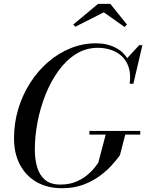

<svg xmlns="http://www.w3.org/2000/svg" viewBox="-20 -990 776 1020"><path d="M310 10Q233 10 175.8 -22.2Q118.5 -54.5 86.5 -114Q54.5 -173.5 54.5 -255Q54.5 -337 77.2 -412Q100 -487 140.8 -550.5Q181.5 -614 236.2 -661Q291 -708 355.5 -734Q420 -760 490 -760Q549 -760 595.2 -736Q641.5 -712 665 -664.2Q688.5 -616.5 679.5 -545H669Q675.5 -596 663.8 -632.2Q652 -668.5 627 -691.5Q602 -714.5 569 -725.2Q536 -736 500 -736Q436 -736 383.2 -702.8Q330.5 -669.5 289.8 -612.8Q249 -556 221.2 -485.8Q193.5 -415.5 179.2 -340.2Q165 -265 165 -195.5Q165 -144.5 177.2 -102.2Q189.5 -60 219 -34.8Q248.5 -9.5 300.5 -9.5Q347 -9.5 382.2 -24Q417.5 -38.5 442.2 -59Q467 -79.5 481.8 -98.2Q496.5 -117 502 -125L543.5 -282.5H647.5L617 -165Q600 -141.5 573 -111.5Q546 -81.5 507.8 -53.8Q469.5 -26 420.2 -8Q371 10 310 10ZM455 -275V-294.5H725V-275ZM669 -545 677 -582Q676.5 -607 671.5 -631.5Q666.5 -656 652.5 -677.5L719.5 -750H736.5L688.5 -545ZM380 -848 369 -859.5 501 -969.5H566L654.5 -859.5L642 -846.5L531.5 -924.5Z"/></svg>

Font: Bodoni Moda
Style: Italic
Weight: 400
Italic angle: -13°
Designer: Owen Earl
Foundry: indestructible type
Version: Version 2.005